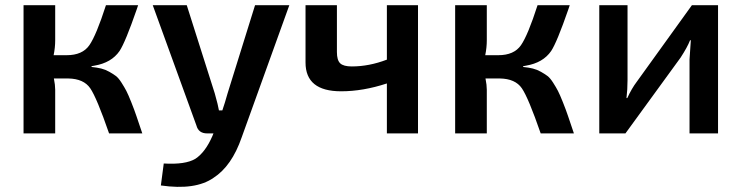

<svg xmlns="http://www.w3.org/2000/svg" viewBox="-20 -510 2836 734"><path d="M330 -257V-254Q351 -252 367 -248Q383 -244 398 -235.5Q413 -227 423 -219.5Q433 -212 444.5 -194Q456 -176 463 -162.5Q470 -149 482 -119Q494 -89 501.5 -66.5Q509 -44 524 0H397Q350 -136 325 -172.5Q300 -209 241 -210H236H186Q191 -185 191 -167V0H70V-490H191V-356Q191 -328 185 -299H235Q295 -299 321.5 -337Q348 -375 385 -490H508Q506 -485 503 -475Q459 -348 437 -315Q406 -270 341 -259Q336 -258 330 -257Z M1086 -490 904 15Q866 125 796 170Q727 218 595 199L606 115Q689 120 727 97Q765 72 792 10L796 0H772Q739 0 731 -30L564 -490H694L801 -153Q814 -107 817 -88H830Q840 -117 850 -153L955 -490Z M1578 -490V0H1459V-191Q1368 -161 1284 -161Q1148 -161 1148 -271V-490H1268V-311Q1268 -280 1280.5 -268Q1293 -256 1325 -256Q1391 -256 1459 -282V-490Z M1980 -257V-254Q2001 -252 2017 -248Q2033 -244 2048 -235.5Q2063 -227 2073 -219.5Q2083 -212 2094.5 -194Q2106 -176 2113 -162.5Q2120 -149 2132 -119Q2144 -89 2151.5 -66.5Q2159 -44 2174 0H2047Q2000 -136 1975 -172.5Q1950 -209 1891 -210H1886H1836Q1841 -185 1841 -167V0H1720V-490H1841V-356Q1841 -328 1835 -299H1885Q1945 -299 1971.5 -337Q1998 -375 2035 -490H2158Q2156 -485 2153 -475Q2109 -348 2087 -315Q2056 -270 1991 -259Q1986 -258 1980 -257Z M2725 0H2616V-283Q2616 -286 2621 -356H2618Q2608 -330 2582 -290L2371 0H2271V-490H2379V-204Q2379 -168 2375 -135H2378Q2395 -172 2414 -197L2625 -490H2725Z"/></svg>

Font: Exo 2.0 Semi Bold
Style: Regular
Weight: 600
Designer: Natanael Gama
Version: Version 1.001;PS 001.001;hotconv 1.0.70;makeotf.lib2.5.58329